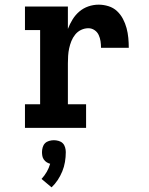

<svg xmlns="http://www.w3.org/2000/svg" viewBox="-20 -548 640 823"><path d="M87 0V-101H152V-419H87V-520H271V-424Q279 -445 291 -464.5Q303 -484 320 -498.5Q337 -513 358.5 -520.5Q380 -528 403 -528Q424 -528 445 -521.5Q466 -515 481.5 -500.5Q497 -486 507 -467Q517 -448 522.5 -427.5Q528 -407 530 -385.5Q532 -364 532 -343H413Q413 -357 411 -371Q409 -385 403 -398Q397 -411 385 -419Q373 -427 359 -427Q343 -427 328 -420Q313 -413 302.5 -400Q292 -387 286 -372Q280 -357 276.5 -341Q273 -325 272 -308.5Q271 -292 271 -276V-101H349V0ZM201 255 158 219Q171 205 180.5 188.5Q190 172 195 154Q187 152 180 147.5Q173 143 168 136Q163 129 161.5 120.5Q160 112 160 104Q160 94 163 83.5Q166 73 173 66Q180 59 190.5 56Q201 53 211 53Q221 53 231.5 56Q242 59 249 66Q256 73 259 83.5Q262 94 262 104Q262 125 258.5 146Q255 167 247 186.5Q239 206 227.5 223.5Q216 241 201 255Z"/></svg>

Font: Iosevka Etoile
Style: Bold
Weight: 700
Designer: Belleve Invis
Foundry: Belleve Invis
Version: Version 28.1.0; ttfautohint (v1.8.4)